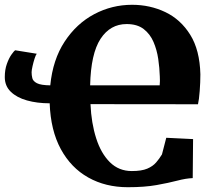

<svg xmlns="http://www.w3.org/2000/svg" viewBox="-20 -771 904 802"><path d="M786.5 -190 785 -27Q757 -26 720.8 -16.5Q684.5 -7 634.2 2Q584 11 514 11Q421 11 348.8 -29.5Q276.5 -70 234 -148.2Q191.5 -226.5 187.5 -339.5Q135 -339.5 92.5 -351.5Q50 -363.5 25 -387.8Q0 -412 0 -449Q0 -479.5 8.5 -503.5Q17 -527.5 27.5 -542.5Q38 -557.5 43.5 -561L133.5 -546.5Q129.5 -542 124.5 -526.5Q119.5 -511 115.8 -494.2Q112 -477.5 112 -469Q112 -457 115 -444.5Q118 -432 134.2 -423.5Q150.5 -415 190 -414.5Q200.5 -522 250 -597.2Q299.5 -672.5 373.5 -711.8Q447.5 -751 531.5 -751Q606.5 -751 670.5 -720.5Q734.5 -690 774.5 -626Q814.5 -562 817 -460.5Q817 -427.5 814.2 -391Q811.5 -354.5 807 -335.5L358 -336Q361.5 -256.5 381.8 -193.2Q402 -130 439.2 -93.2Q476.5 -56.5 530.5 -56.5Q571.5 -56.5 595 -66.5Q618.5 -76.5 632.2 -92.5Q646 -108.5 656.5 -126L674.5 -195.5ZM356.5 -414.5H647Q648 -423.5 648 -433Q648 -442.5 647.5 -452Q646.5 -486.5 641 -524.5Q635.5 -562.5 621.2 -595.8Q607 -629 580 -649.8Q553 -670.5 509 -670.5Q440.5 -670.5 400 -608.8Q359.5 -547 356.5 -414.5Z"/></svg>

Font: Merriweather Black
Style: Regular
Weight: 900
Designer: Eben Sorkin
Foundry: Eben Sorkin
Version: Version 2.200;gftools[0.9.31]